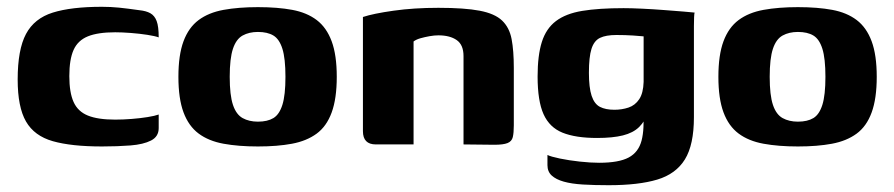

<svg xmlns="http://www.w3.org/2000/svg" viewBox="-20 -425 2632 565"><path d="M280 6Q190 6 135.5 -9.5Q81 -25 56.5 -67.5Q32 -110 32 -191Q32 -279 56.5 -325Q81 -371 135.5 -388Q190 -405 280 -405Q306 -405 330.5 -402.5Q355 -400 390 -395Q410 -393 422.5 -386Q435 -379 441 -363Q447 -347 447 -315Q436 -319 413.5 -322.5Q391 -326 365 -328Q339 -330 319 -330Q268 -330 238.5 -318Q209 -306 196.5 -278Q184 -250 184 -201Q184 -153 196.5 -125Q209 -97 238.5 -85Q268 -73 319 -73Q342 -73 367.5 -75Q393 -77 414.5 -80.5Q436 -84 447 -88V-48Q447 -23 424.5 -11.5Q402 0 364 3Q326 6 280 6Z M739 6Q682 6 638 -2Q594 -10 564.5 -32Q535 -54 520 -94.5Q505 -135 505 -199Q505 -263 520 -303.5Q535 -344 564.5 -366Q594 -388 638 -396Q682 -404 739 -404Q797 -404 840 -396Q883 -388 912 -366Q941 -344 956 -303.5Q971 -263 971 -199Q971 -135 956 -94Q941 -53 911.5 -31.5Q882 -10 839 -2Q796 6 739 6ZM739 -67Q767 -67 784.5 -77.5Q802 -88 811 -116.5Q820 -145 820 -199Q820 -253 811 -281.5Q802 -310 784.5 -320.5Q767 -331 739 -331Q713 -331 694 -320.5Q675 -310 665.5 -281.5Q656 -253 656 -199Q656 -145 665.5 -116.5Q675 -88 694 -77.5Q713 -67 739 -67Z M1086 0Q1048 0 1048 -39V-375Q1078 -385 1138 -393.5Q1198 -402 1270 -402Q1347 -402 1391.5 -393.5Q1436 -385 1457.5 -364.5Q1479 -344 1485.5 -310Q1492 -276 1492 -225V-56Q1492 -34 1489 -21.5Q1486 -9 1473.5 -4Q1461 1 1435 1L1344 0V-260Q1344 -293 1324 -307Q1304 -321 1270 -321Q1258 -321 1244 -318.5Q1230 -316 1217.5 -312.5Q1205 -309 1197 -303V0Z M1771 120Q1729 120 1695.5 118Q1662 116 1639 109.5Q1616 103 1603.5 91.5Q1591 80 1591 61Q1591 55 1591 45Q1591 35 1591 31Q1601 36 1627.5 41.5Q1654 47 1686 50.5Q1718 54 1743 54Q1801 54 1830 38.5Q1859 23 1868 -11.5Q1877 -46 1872 -100L1889 -98Q1878 -68 1860.5 -51Q1843 -34 1813 -26.5Q1783 -19 1737 -19Q1674 -19 1635.5 -34.5Q1597 -50 1579.5 -89Q1562 -128 1562 -200Q1562 -262 1574.5 -301.5Q1587 -341 1616 -363Q1645 -385 1693.5 -393Q1742 -401 1815 -401Q1837 -401 1869 -399.5Q1901 -398 1933.5 -395.5Q1966 -393 1991 -391Q2016 -389 2024 -388Q2023 -385 2022.5 -374Q2022 -363 2022 -348.5Q2022 -334 2022 -319V-80Q2022 1 1995.5 44Q1969 87 1914 103.5Q1859 120 1771 120ZM1788 -102Q1810 -102 1829.5 -108.5Q1849 -115 1861 -133Q1873 -151 1874 -184V-318Q1866 -319 1843 -320.5Q1820 -322 1794 -322Q1763 -322 1745.5 -313.5Q1728 -305 1720.5 -281Q1713 -257 1713 -211Q1713 -167 1721 -143Q1729 -119 1745.5 -110.5Q1762 -102 1788 -102Z M2328 6Q2271 6 2227 -2Q2183 -10 2153.5 -32Q2124 -54 2109 -94.5Q2094 -135 2094 -199Q2094 -263 2109 -303.5Q2124 -344 2153.5 -366Q2183 -388 2227 -396Q2271 -404 2328 -404Q2386 -404 2429 -396Q2472 -388 2501 -366Q2530 -344 2545 -303.5Q2560 -263 2560 -199Q2560 -135 2545 -94Q2530 -53 2500.5 -31.5Q2471 -10 2428 -2Q2385 6 2328 6ZM2328 -67Q2356 -67 2373.5 -77.5Q2391 -88 2400 -116.5Q2409 -145 2409 -199Q2409 -253 2400 -281.5Q2391 -310 2373.5 -320.5Q2356 -331 2328 -331Q2302 -331 2283 -320.5Q2264 -310 2254.5 -281.5Q2245 -253 2245 -199Q2245 -145 2254.5 -116.5Q2264 -88 2283 -77.5Q2302 -67 2328 -67Z"/></svg>

Font: Genos Thin
Style: Bold
Weight: 700
Version: Version 1.010